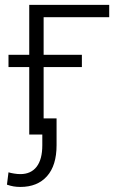

<svg xmlns="http://www.w3.org/2000/svg" viewBox="-20 -548 465 782"><path d="M424.8 -478H157.7V0H99.1V-528.3H424.8ZM313.5 -274.9H14.6V-324.7H313.5ZM210.4 -65.9V43.5Q210.4 126 171.4 169.7Q132.3 213.4 63 213.4Q47.9 213.4 35.2 211.2Q22.5 209 8.3 204.1L14.6 153.8Q18.6 155.3 24.7 156.5Q30.8 157.7 37.6 158.9Q44.4 160.2 51 160.6Q57.6 161.1 63 161.1Q106 161.1 129.2 131.1Q152.3 101.1 152.3 43.5V-65.9Z"/></svg>

Font: Melbourne
Style: Light
Weight: 300
Designer: Google
Version: Version 2.000980; 2014